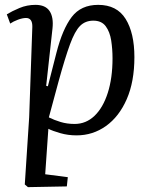

<svg xmlns="http://www.w3.org/2000/svg" viewBox="-20 -543 619 790"><path d="M113 -432Q114 -469 87 -469Q73 -469 54 -462Q35 -455 22 -446L8 -484Q29 -497 60 -510Q91 -523 126 -523Q167 -523 184 -497.5Q201 -472 196 -426L170 -190L177 -188L212 -325Q237 -423 275 -473Q313 -523 384 -523Q461 -523 497 -465Q533 -407 533 -308Q533 -207 501.5 -135Q470 -63 416 -24.5Q362 14 295 14Q260 14 228.5 5Q197 -4 179 -13L166 174L259 186L255 224L95 227L82 216L100 -60ZM364 -458Q331 -458 309.5 -436.5Q288 -415 268 -360.5Q248 -306 221 -208L181 -60Q203 -49 229.5 -41Q256 -33 287 -33Q334 -33 369 -66.5Q404 -100 423.5 -161Q443 -222 443 -303Q443 -341 437.5 -376.5Q432 -412 415 -435Q398 -458 364 -458Z"/></svg>

Font: Literata 36pt
Style: Italic
Weight: 400
Italic angle: -2°
Designer: Latin by Veronika Burian and Jose Scaglione. Greek by Irene Vlachou. Cyrillic by Vera Evstafieva
Foundry: TypeTogether
Version: Version 3.002